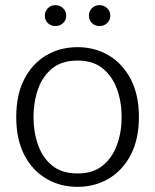

<svg xmlns="http://www.w3.org/2000/svg" viewBox="-20 -714 600 745"><path d="M281 11Q213 11 159 -21Q105 -53 74 -113.5Q43 -174 43 -260Q43 -346 74 -406.5Q105 -467 159 -499Q213 -531 281 -531Q348 -531 402 -499Q456 -467 487.5 -406.5Q519 -346 519 -260Q519 -174 487.5 -113.5Q456 -53 402 -21Q348 11 281 11ZM281 -41Q341 -41 378.5 -71.5Q416 -102 434 -152Q452 -202 452 -260Q452 -318 434 -368Q416 -418 378.5 -448.5Q341 -479 281 -479Q220 -479 182.5 -448.5Q145 -418 127.5 -368Q110 -318 110 -260Q110 -202 127.5 -152Q145 -102 182.5 -71.5Q220 -41 281 -41ZM195 -613Q177 -613 165.5 -624.5Q154 -636 154 -653Q154 -670 165.5 -682Q177 -694 195 -694Q213 -694 225 -682Q237 -670 237 -653Q237 -636 225 -624.5Q213 -613 195 -613ZM366 -613Q348 -613 336.5 -624.5Q325 -636 325 -653Q325 -670 336.5 -682Q348 -694 366 -694Q384 -694 396 -682Q408 -670 408 -653Q408 -636 396 -624.5Q384 -613 366 -613Z"/></svg>

Font: Murecho Light
Style: Regular
Weight: 300
Designer: Neil Summerour
Foundry: Positype
Version: Version 1.010; ttfautohint (v1.8.3)